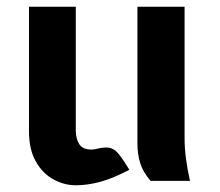

<svg xmlns="http://www.w3.org/2000/svg" viewBox="-20 -537 653 570"><path d="M205 13Q170.5 13 138.5 -4.5Q106.5 -22 86.2 -57.8Q66 -93.5 66 -148V-517H205V-150Q205 -125.5 215.2 -109.2Q225.5 -93 251 -93Q261 -93 270 -95.8Q279 -98.5 293 -99Q316.5 -100.5 333.2 -78.8Q350 -57 364 -33Q314.5 -7 277 3Q239.5 13 205 13ZM427 0Q404 -27 396 -53.5Q388 -80 388 -110V-517H528V-126Q528 -98.5 532 -67Q536 -35.5 544 0Z"/></svg>

Font: Expletus Sans
Style: Bold
Weight: 700
Version: Version 7.500